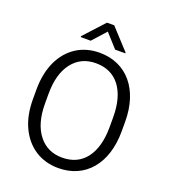

<svg xmlns="http://www.w3.org/2000/svg" viewBox="-161 -1019 1006 1144"><g transform="rotate(20 341.5 -447.0)"><path d="M622.6 -385.7C622.6 -591.8 511.2 -720.7 340.8 -720.7C285.2 -720.7 236.3 -707 194.3 -680.2C109.9 -625.5 60.1 -522.9 60.1 -385.7V-325.2C60.1 -256.3 71.8 -197.3 95.7 -147C143.1 -46.9 230.5 9.8 341.8 9.8C512.2 9.8 622.6 -119.1 622.6 -325.2ZM546.4 -325.2C546.4 -240.7 528.8 -174.8 493.2 -127.4C457.5 -80.1 406.7 -56.6 341.8 -56.6C278.8 -56.6 229 -80.1 192.4 -127.4C155.3 -174.8 136.7 -240.7 136.7 -325.2V-386.7C136.7 -471.2 155.3 -536.6 191.9 -584C228.5 -630.9 277.8 -654.3 340.8 -654.3C405.8 -654.3 456.5 -630.9 492.7 -584C528.3 -536.6 546.4 -471.2 546.4 -386.7ZM318.8 -903.8 201.2 -775.4V-769.5H264.6L341.8 -855.5L419.4 -769.5H483.9V-774.4L364.7 -903.8Z"/></g></svg>

Font: Vazirmatn Light
Style: Regular
Weight: 300
Designer: Saber Rastikerdar
Foundry: Saber Rastikerdar
Version: Version 33.003